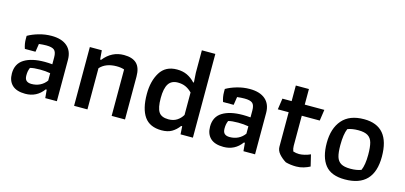

<svg xmlns="http://www.w3.org/2000/svg" viewBox="-61 -1074 3137 1486"><g transform="rotate(15 1507.5 -331.0)"><path d="M36 -118Q36 -196 95.5 -233Q155 -270 259 -270Q287 -270 320 -267V-322Q320 -365 302 -380.5Q284 -396 238 -396Q211 -396 179 -392L169 -327H84Q71 -364 71 -403V-428Q107 -449 157 -463.5Q207 -478 259 -478Q340 -478 384 -440Q428 -402 428 -331V0H335L329 -66H321Q267 8 176 8Q106 8 71 -25Q36 -58 36 -118ZM322 -137V-196Q284 -203 239 -203Q188 -203 160 -195Q153 -178 150.5 -164Q148 -150 148 -132Q148 -103 162 -90.5Q176 -78 203 -78Q240 -78 270.5 -93Q301 -108 322 -137Z M566 -471H662L668 -398H676Q741 -480 838 -480Q907 -480 940.5 -447Q974 -414 974 -344V0H867V-372Q841 -381 806 -381Q719 -381 673 -330V0H566Z M1086 -235Q1086 -338 1129 -408Q1172 -478 1264 -478Q1310 -478 1345 -461.5Q1380 -445 1409 -414H1415L1410 -490V-671H1518V0H1419L1415 -64H1407Q1382 -30 1349.5 -11Q1317 8 1268 8Q1173 8 1129.5 -54Q1086 -116 1086 -235ZM1410 -153V-333Q1385 -358 1358 -370Q1331 -382 1296 -382Q1245 -382 1221.5 -345.5Q1198 -309 1198 -232Q1198 -154 1219.5 -121Q1241 -88 1298 -88Q1337 -88 1365 -106Q1393 -124 1410 -153Z M1624 -118Q1624 -196 1683.5 -233Q1743 -270 1847 -270Q1875 -270 1908 -267V-322Q1908 -365 1890 -380.5Q1872 -396 1826 -396Q1799 -396 1767 -392L1757 -327H1672Q1659 -364 1659 -403V-428Q1695 -449 1745 -463.5Q1795 -478 1847 -478Q1928 -478 1972 -440Q2016 -402 2016 -331V0H1923L1917 -66H1909Q1855 8 1764 8Q1694 8 1659 -25Q1624 -58 1624 -118ZM1910 -137V-196Q1872 -203 1827 -203Q1776 -203 1748 -195Q1741 -178 1738.5 -164Q1736 -150 1736 -132Q1736 -103 1750 -90.5Q1764 -78 1791 -78Q1828 -78 1858.5 -93Q1889 -108 1910 -137Z M2262 -2Q2229 -22 2206 -48.5Q2183 -75 2183 -106V-382H2096L2109 -471H2183V-596H2288V-471H2445L2432 -382H2288V-141Q2288 -120 2296 -98Q2320 -90 2343 -90Q2363 -90 2388 -96Q2413 -102 2434 -112L2456 -20Q2434 -8 2405.5 0.5Q2377 9 2347 9Q2301 9 2262 -2Z M2529 -229Q2529 -346 2587.5 -413.5Q2646 -481 2762 -481Q2969 -481 2969 -236Q2969 8 2736 8Q2626 8 2577.5 -53.5Q2529 -115 2529 -229ZM2843 -97Q2863 -142 2863 -223Q2863 -284 2853.5 -319Q2844 -354 2817.5 -370.5Q2791 -387 2741 -387Q2691 -387 2655 -373Q2635 -327 2635 -240Q2635 -180 2645 -147Q2655 -114 2681 -98.5Q2707 -83 2757 -83Q2807 -83 2843 -97Z"/></g></svg>

Font: Athiti SemiBold
Style: Regular
Weight: 600
Designer: CadsonDemak Team
Foundry: CadsonDemak
Version: Version 1.033